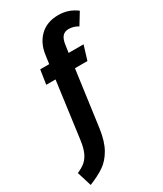

<svg xmlns="http://www.w3.org/2000/svg" viewBox="-309 -843 971 1147"><g transform="rotate(-30 176.5 -269.0)"><path d="M247 -579 240 -530H343L313 -432H227L174 -44Q162 38 133 88Q104 138 64 165.5Q24 193 -40 219L-71 119Q-36 104 -15 86Q6 68 20 37.5Q34 7 41 -45L93 -432H29L44 -530H106L114 -587Q124 -664 172 -710.5Q220 -757 299 -757Q369 -757 424 -715L375 -635Q344 -654 311 -654Q283 -654 267.5 -636Q252 -618 247 -579Z"/></g></svg>

Font: Fira Sans Compressed SemiBold
Style: Italic
Weight: 600
Width: 1
Italic angle: -8°
Designer: bBox Type GmbH & Carrois Corporate GbR & Edenspiekermann AG
Foundry: bBox Type GmbH & Carrois Corporate GbR & Edenspiekermann AG
Version: Version 4.301